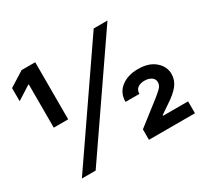

<svg xmlns="http://www.w3.org/2000/svg" viewBox="-150 -927 1182 1126"><g transform="rotate(-30 440.5 -364.0)"><path d="M103 0 603 -727.5H696.3L196.3 0ZM109.4 -340.8V-633.8H106L13.7 -575.2V-664.1L114.7 -727.5H207V-340.8ZM557.1 0V-70.8L713.9 -192.9Q739.3 -212.9 755.4 -229.2Q771.5 -245.6 771.5 -266.6Q771.5 -289.6 752.7 -301.5Q733.9 -313.5 706.5 -313.5Q678.2 -313.5 660.6 -300.3Q643.1 -287.1 643.6 -261.2H549.3Q549.3 -322.3 594.2 -357.2Q639.2 -392.1 708.5 -391.6Q779.8 -392.1 822.3 -356.2Q864.7 -320.3 865.2 -268.6Q864.7 -226.1 838.1 -192.6Q811.5 -159.2 754.9 -123L699.2 -85V-80.6H868.7V0Z"/></g></svg>

Font: Inter Tight
Style: Bold
Weight: 700
Designer: Rasmus Andersson
Foundry: rsms
Version: Version 3.004; ttfautohint (v1.8.4.7-5d5b)